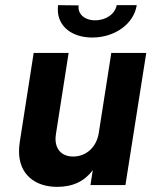

<svg xmlns="http://www.w3.org/2000/svg" viewBox="-20 -720 589 747"><path d="M339 -574C428 -574 501 -628 512 -700H434C428 -666 393 -641 350 -641C309 -641 281 -666 286 -699L206 -700C205 -694 205 -688 205 -682C205 -619 258 -574 339 -574ZM413 -514 364 -201C355 -147 315 -111 265 -111C221 -111 196 -138 196 -180C196 -187 197 -194 198 -201L247 -514H111L57 -168C55 -155 54 -143 54 -131C54 -40 118 7 202 7C264 7 309 -15 341 -58L332 0H468L549 -514Z"/></svg>

Font: Arthouse Owned
Style: Bold Italic
Weight: 700
Italic angle: -10°
Designer: Jeremy Tribby
Foundry: Tribby Type
Version: Version 1.000;PS 001.000;hotconv 1.0.88;makeotf.lib2.5.64775